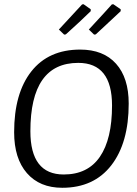

<svg xmlns="http://www.w3.org/2000/svg" viewBox="-20 -882 651 910"><path d="M401 -742Q490 -838 510 -861L517 -862L552 -838V-829Q516 -795 434 -719L426 -718ZM259 -742Q368 -859 369 -861L376 -862L410 -838V-829Q361 -781 292 -719L284 -718ZM360 -647Q470 -647 530 -580Q590 -513 590 -391Q590 -205 507.5 -98.5Q425 8 275 8Q168 8 107.5 -61.5Q47 -131 47 -255Q47 -440 128.5 -543.5Q210 -647 360 -647ZM351 -584Q124 -584 124 -260Q124 -55 282 -55Q396 -55 453.5 -139Q511 -223 511 -382Q511 -584 351 -584Z"/></svg>

Font: Alegreya Sans
Style: Italic
Weight: 400
Italic angle: -7°
Designer: Juan Pablo del Peral
Foundry: Huerta Tipografica
Version: Version 2.007